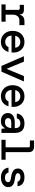

<svg xmlns="http://www.w3.org/2000/svg" viewBox="1714 -2474 772 4240"><g transform="rotate(90 2100.0 -354.0)"><path d="M77 0V-92H198V-371Q198 -404 166 -404H87V-496H206Q247 -496 273 -472.5Q299 -449 299 -407V-395H304Q315 -451 351.5 -479.5Q388 -508 458 -508H535V-396H427Q368 -396 336 -355Q304 -314 304 -257V-92H458V0Z M906 12Q834 12 779 -20.5Q724 -53 693 -111Q662 -169 662 -246Q662 -324 692.5 -383Q723 -442 778.5 -475Q834 -508 907 -508Q979 -508 1031 -475.5Q1083 -443 1111.5 -389Q1140 -335 1140 -270Q1140 -260 1140 -248.5Q1140 -237 1139 -223H766Q771 -154 811 -118.5Q851 -83 905 -83Q952 -83 979.5 -102.5Q1007 -122 1020 -156H1127Q1109 -85 1052 -36.5Q995 12 906 12ZM906 -416Q857 -416 819 -386.5Q781 -357 770 -304H1034Q1030 -354 995 -385Q960 -416 906 -416Z M1436 0 1221 -496H1341L1500 -112L1660 -496H1779L1563 0Z M2106 12Q2034 12 1979 -20.5Q1924 -53 1893 -111Q1862 -169 1862 -246Q1862 -324 1892.5 -383Q1923 -442 1978.5 -475Q2034 -508 2107 -508Q2179 -508 2231 -475.5Q2283 -443 2311.5 -389Q2340 -335 2340 -270Q2340 -260 2340 -248.5Q2340 -237 2339 -223H1966Q1971 -154 2011 -118.5Q2051 -83 2105 -83Q2152 -83 2179.5 -102.5Q2207 -122 2220 -156H2327Q2309 -85 2252 -36.5Q2195 12 2106 12ZM2106 -416Q2057 -416 2019 -386.5Q1981 -357 1970 -304H2234Q2230 -354 2195 -385Q2160 -416 2106 -416Z M2655 12Q2596 12 2556 -8.5Q2516 -29 2496 -63.5Q2476 -98 2476 -139Q2476 -212 2529.5 -253Q2583 -294 2681 -294H2809V-305Q2809 -417 2705 -417Q2662 -417 2632.5 -398.5Q2603 -380 2593 -339H2487Q2495 -417 2554.5 -462.5Q2614 -508 2705 -508Q2815 -508 2865 -454Q2915 -400 2915 -305V0H2825L2816 -73H2809Q2787 -38 2754 -13Q2721 12 2655 12ZM2675 -77Q2740 -77 2772.5 -116.5Q2805 -156 2808 -217H2692Q2635 -217 2611.5 -198.5Q2588 -180 2588 -147Q2588 -114 2611.5 -95.5Q2635 -77 2675 -77Z M3068 0V-92H3234V-595Q3234 -628 3202 -628H3082V-720H3221Q3279 -720 3309.5 -689.5Q3340 -659 3340 -601V-92H3507V0Z M3904 12Q3806 12 3748 -34Q3690 -80 3682 -156H3791Q3797 -121 3826.5 -99Q3856 -77 3905 -77Q3952 -77 3977.5 -96.5Q4003 -116 4003 -142Q4003 -180 3972.5 -194Q3942 -208 3883 -215Q3832 -221 3790.5 -238.5Q3749 -256 3725 -286.5Q3701 -317 3701 -363Q3701 -428 3752 -468Q3803 -508 3894 -508Q3985 -508 4035 -467Q4085 -426 4093 -355H3991Q3987 -385 3960 -402.5Q3933 -420 3893 -420Q3852 -420 3828 -404.5Q3804 -389 3804 -364Q3804 -310 3920 -298Q3975 -292 4018 -277.5Q4061 -263 4086 -232.5Q4111 -202 4111 -147Q4112 -102 4085.5 -66Q4059 -30 4012.5 -9Q3966 12 3904 12Z"/></g></svg>

Font: DM Mono Medium
Style: Regular
Weight: 500
Designer: Colophon Foundry
Foundry: Colophon Foundry
Version: Version 1.000; ttfautohint (v1.8.2.53-6de2)